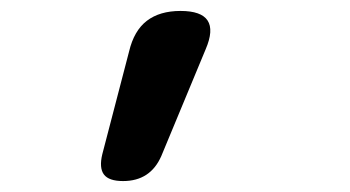

<svg xmlns="http://www.w3.org/2000/svg" viewBox="-20 -741 640 351"><path d="M205 -410Q179 -410 170 -422Q161 -434 167 -459L216 -647Q225 -685 248.5 -703Q272 -721 310 -721Q348 -721 359.5 -703.5Q371 -686 356 -651L275 -456Q265 -433 247.5 -421.5Q230 -410 205 -410Z"/></svg>

Font: Maple Mono NL SemiBold
Style: Italic
Weight: 600
Italic angle: -10°
Monospace: yes
Designer: subframe7536
Version: Version 7.000